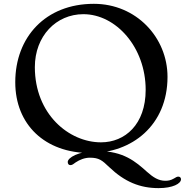

<svg xmlns="http://www.w3.org/2000/svg" viewBox="-20 -782 958 995"><path d="M331.1 57.1C331.1 66.4 335 73.7 344.7 73.7C355.5 73.7 361.3 66.9 372.1 59.6C393.1 45.4 419.4 35.2 445.8 35.2C493.2 35.2 509.3 48.8 545.9 84C626 160.6 705.6 192.9 801.8 192.9C876 192.9 918 169.4 918 147C918 138.7 912.6 133.3 903.8 133.3C897 133.3 891.1 137.2 881.3 143.1C864.7 152.8 851.6 154.8 836.4 154.8C801.8 154.8 773.9 137.2 741.7 108.4C683.6 56.2 620.1 0.5 485.8 0.5C384.3 0.5 331.1 36.1 331.1 57.1ZM59.1 -356C59.1 -137.2 211.9 11.2 448.2 11.2C662.6 11.2 848.1 -131.8 848.1 -383.8C848.1 -587.4 686.5 -762.2 466.3 -762.2C215.3 -762.2 59.1 -588.9 59.1 -356ZM160.6 -434.1C160.6 -595.2 271 -708.5 412.1 -708.5C580.6 -708.5 734.9 -537.6 734.9 -316.4C734.9 -137.2 627.9 -44.4 503.4 -44.4C336.9 -44.4 160.6 -190.9 160.6 -434.1Z"/></svg>

Font: Stoke
Style: Light
Weight: 300
Designer: Nicole Fally
Foundry: Nicole Fally
Version: Version 1.001